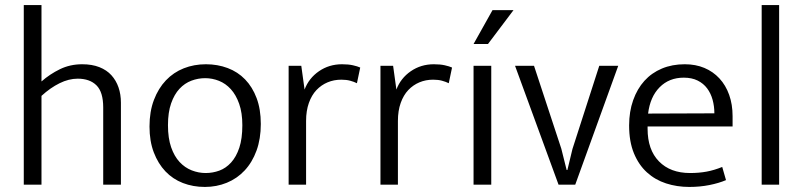

<svg xmlns="http://www.w3.org/2000/svg" viewBox="-20 -730 3176 759"><path d="M144 0H74V-710H144V-408Q177 -437 217 -456.5Q257 -476 305 -476Q344 -476 373 -464.5Q402 -453 420.5 -432.5Q439 -412 448.5 -384.5Q458 -357 458 -324V0H388V-305Q388 -366 361.5 -392.5Q335 -419 287 -419Q252 -419 215.5 -401Q179 -383 144 -351Z M1011 -240Q1011 -181 994 -134.5Q977 -88 947 -56Q917 -24 876.5 -7.5Q836 9 790 9Q743 9 703 -6.5Q663 -22 634 -52.5Q605 -83 588 -127.5Q571 -172 571 -230Q571 -289 588.5 -335Q606 -381 636 -412.5Q666 -444 706.5 -460Q747 -476 794 -476Q840 -476 880 -461Q920 -446 949 -416Q978 -386 994.5 -342Q1011 -298 1011 -240ZM938 -235Q938 -284 925.5 -319.5Q913 -355 892.5 -377.5Q872 -400 845.5 -410.5Q819 -421 791 -421Q763 -421 736.5 -411Q710 -401 689.5 -379Q669 -357 656.5 -321.5Q644 -286 644 -235Q644 -184 656.5 -148Q669 -112 690 -89.5Q711 -67 738 -56.5Q765 -46 793 -46Q821 -46 847 -55.5Q873 -65 893.5 -87.5Q914 -110 926 -146Q938 -182 938 -235Z M1121 0V-470H1171L1184 -376Q1201 -421 1241 -448.5Q1281 -476 1332 -476Q1357 -476 1375 -472Q1393 -468 1404 -463L1391 -401Q1379 -407 1364 -411Q1349 -415 1329 -415Q1300 -415 1275 -404.5Q1250 -394 1231 -374Q1212 -354 1201 -323Q1190 -292 1190 -252V0Z M1484 0V-470H1534L1547 -376Q1564 -421 1604 -448.5Q1644 -476 1695 -476Q1720 -476 1738 -472Q1756 -468 1767 -463L1754 -401Q1742 -407 1727 -411Q1712 -415 1692 -415Q1663 -415 1638 -404.5Q1613 -394 1594 -374Q1575 -354 1564 -323Q1553 -292 1553 -252V0Z M1852 0V-470H1922V0ZM1909 -556H1852L1927 -690H2010Z M2349 -470H2424L2254 0H2188L2016 -470H2091L2199 -142L2220 -58H2223L2243 -141Z M2876 -230H2540V-221Q2540 -138 2585 -92Q2630 -46 2708 -46Q2743 -46 2773 -51.5Q2803 -57 2835 -70L2850 -18Q2822 -6 2784.5 1.5Q2747 9 2705 9Q2656 9 2613 -5Q2570 -19 2537.5 -48.5Q2505 -78 2486 -124Q2467 -170 2467 -234Q2467 -289 2483 -334Q2499 -379 2527.5 -410.5Q2556 -442 2596.5 -459Q2637 -476 2687 -476Q2730 -476 2764.5 -461.5Q2799 -447 2824 -420Q2849 -393 2862.5 -355Q2876 -317 2876 -271ZM2804 -282Q2804 -310 2797 -335.5Q2790 -361 2775.5 -380.5Q2761 -400 2738 -411.5Q2715 -423 2683 -423Q2625 -423 2587.5 -385Q2550 -347 2542 -281Z M2991 0V-710H3060V0Z"/></svg>

Font: Mukta Malar Light
Style: Regular
Weight: 300
Designer: Aadarsh Rajan, Girish Dalvi, Yashodeep Gholap
Foundry: Ek Type
Version: Version 2.538;PS 1.000;hotconv 16.6.51;makeotf.lib2.5.65220;